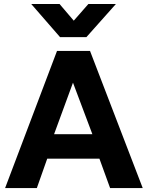

<svg xmlns="http://www.w3.org/2000/svg" viewBox="-20 -960 754 980"><path d="M6 0 271 -700H439.5L708.5 0H542L487.5 -150H221L168 0ZM256 -275H451.5L352.5 -538ZM286.5 -770.5 139.5 -939.5H284L356.5 -854.5L431 -939.5H571.5L421 -770.5Z"/></svg>

Font: Geologica Roman SemiBold
Style: Regular
Weight: 600
Designer: Sindre Bremnes, Frode Helland
Foundry: Monokrom Skriftforlag AS
Version: Version 1.010;gftools[0.9.28]